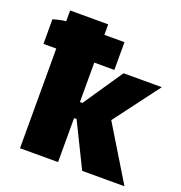

<svg xmlns="http://www.w3.org/2000/svg" viewBox="-130 -831 889 943"><g transform="rotate(20 314.5 -360.0)"><path d="M77 0H276V-230H289L402 0H623L451 -283L629 -520H429L289 -314H276V-520H381V-665H276V-720H77V-664C53 -661 26 -655 10 -650V-521H77Z"/></g></svg>

Font: Fixel Text Black
Style: Regular
Weight: 900
Width: 4
Designer: AlfaBravo + MacPaw
Foundry: Kyrylo Tkachov, Marchela Mozhyna, Serhii Makarenko, Maria Weinstein, Zakhar Kryvoshyya
Version: Version 1.211